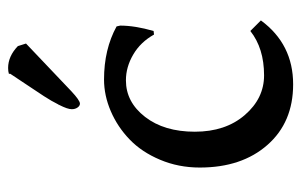

<svg xmlns="http://www.w3.org/2000/svg" viewBox="-154 -568 739 471"><g transform="rotate(-90 215.5 -332.5)"><path d="M253.9 -393.1Q200.7 -393.1 164.3 -346.2Q127.9 -299.3 127.9 -224.1Q127.9 -148.9 168.7 -101.6Q209.5 -54.2 266.1 -54.2Q332.5 -54.2 375 -87.9L400.9 -62Q342.8 17.1 244.1 17.1Q150.9 17.1 95.5 -45.9Q40 -108.9 40 -211.9Q40 -264.2 59.1 -309.3Q78.1 -354.5 108.9 -384Q139.6 -413.6 178.2 -430.2Q216.8 -446.8 255.9 -446.8Q330.1 -446.8 386.2 -416L388.2 -407.2Q388.2 -371.1 375 -325.2L366.2 -324.2Q347.7 -357.4 317.1 -375.2Q286.6 -393.1 253.9 -393.1ZM270 -676.8V-680.2Q275.9 -682.1 284.2 -682.1Q313 -682.1 337.9 -658.2L344.2 -638.2L227.1 -526.9Q204.6 -505.9 196.8 -505.9Q191.4 -505.9 187.3 -511.7Q183.1 -517.6 183.1 -525.9Q183.1 -536.1 193.4 -556.4Q203.6 -576.7 215.1 -594.2Q226.6 -611.8 245.1 -639.4Q263.7 -667 270 -676.8ZM193.8 -559.1V-558.1H192.9Z"/></g></svg>

Font: Linear Smooth Low Contrast
Style: Regular
Weight: 500
Designer: Philipp H. Poll, Flanker
Foundry: Philipp H. Poll, reworked by Flanker
Version: Version 1.010 | FøM Fix